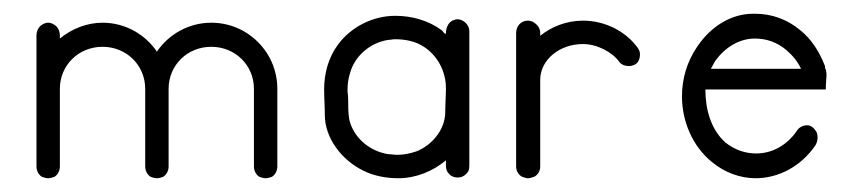

<svg xmlns="http://www.w3.org/2000/svg" viewBox="-20 -259 1260 279"><path d="M129 -226C106 -226 84 -217 67 -203V-207C67 -214 64 -220 59 -223C56 -225 53 -226 50 -226C47 -226 44 -225 41 -223C36 -220 33 -214 33 -207V-150V-130V-17C33 -11 36 -5 41 -2C44 -1 47 0 50 0C53 0 56 -1 59 -2C64 -5 67 -11 67 -17V-130C67 -164 94 -191 129 -191C164 -191 191 -164 191 -130V-17C191 -11 194 -5 199 -2C202 -1 205 0 208 0C211 0 214 -1 217 -2C222 -5 225 -11 225 -17V-130C225 -164 252 -191 287 -191C322 -191 349 -164 349 -130V-17C349 -11 352 -5 357 -2C360 -1 363 0 366 0C369 0 372 -1 375 -2C380 -5 383 -11 383 -17V-130C383 -183 340 -226 287 -226C254 -226 225 -209 208 -184C191 -209 162 -226 129 -226Z M554 -236C522 -236 490 -220 471 -194C457 -175 451 -152 451 -129C451 -117 452 -104 452 -92C452 -58 477 -26 508 -11C524 -3 542 0 559 0C584 0 609 -10 628 -26C628 -20 627 -12 632 -7C635 -3 640 -1 645 -1C650 -1 655 -3 659 -8C662 -11 662 -16 662 -21V-214C662 -223 653 -231 645 -231C643 -231 642 -231 640 -230C632 -228 628 -219 628 -211C628 -207 623 -214 622 -215C603 -229 579 -236 555 -236ZM554 -202C569 -202 584 -199 596 -191C616 -178 628 -155 628 -131C628 -120 627 -108 627 -96C627 -71 608 -48 585 -39C576 -36 567 -34 557 -34C553 -34 548 -35 544 -35C519 -39 497 -56 489 -80C486 -89 486 -100 486 -110C486 -123 485 -122 485 -128C485 -137 486 -145 489 -154C496 -178 518 -197 544 -201C547 -201 551 -202 554 -202Z M747 -229C737 -229 730 -221 730 -211V-17C730 -11 733 -5 739 -2C742 -1 745 0 747 0C750 0 753 -1 756 -2C762 -5 765 -11 765 -17V-143C765 -172 793 -195 827 -195C848 -195 870 -183 880 -169C883 -165 888 -163 894 -163C897 -163 901 -164 904 -166C908 -169 910 -174 910 -180C910 -183 909 -186 907 -189C890 -213 860 -229 827 -229C803 -229 781 -220 765 -207V-211C765 -216 763 -220 760 -223C756 -227 752 -229 747 -229Z M1078 -239H1074C1043 -239 1013 -221 993 -191C978 -169 971 -144 971 -119C971 -83 986 -47 1014 -24C1033 -8 1056 0 1078 0C1111 0 1144 -17 1165 -48C1168 -53 1169 -60 1167 -66C1164 -72 1159 -77 1153 -77C1147 -77 1141 -74 1138 -69C1123 -47 1101 -36 1079 -36C1063 -36 1048 -41 1034 -52C1013 -71 1005 -100 1005 -129H1180C1180 -139 1181 -145 1181 -151C1181 -154 1180 -156 1180 -159H1179C1179 -161 1179 -163 1178 -165C1170 -185 1159 -202 1143 -215C1124 -231 1101 -239 1078 -239ZM1077 -203C1093 -203 1109 -198 1123 -186C1132 -178 1139 -170 1144 -159H1013C1015 -163 1017 -166 1019 -170C1034 -191 1055 -203 1077 -203Z"/></svg>

Font: LetsTrace
Style: basic
Weight: 500
Version: Version 002.000